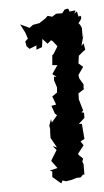

<svg xmlns="http://www.w3.org/2000/svg" viewBox="-20 -870 242 448"><path d="M49 -756 65 -764V-754L78 -760L79 -779L91 -768L99 -776L103 -774L114 -762L105 -744L102 -741V-718H114L102 -697L112 -691H106V-683L113 -666V-654L102 -645L111 -626L100 -623L108 -605L113 -601L101 -584L99 -592L95 -577L97 -569V-561L98 -548L113 -526L103 -529L112 -520L100 -496V-494L114 -478L96 -472L102 -470V-457L123 -442L126 -449L134 -447L146 -450L159 -455L168 -456L174 -463L177 -462L175 -487L172 -493L174 -500L164 -508L162 -511L175 -531L168 -540L177 -546C175 -558 173 -569 171 -581H164L177 -595L176 -607L170 -608L174 -612L164 -638L163 -652L177 -663H175V-673L165 -687L163 -695L174 -714L163 -722L164 -740L174 -750L179 -754L175 -769L170 -763L175 -790L173 -782L171 -805L167 -812L163 -816C178 -834 162 -837 165 -829C157 -841 164 -848 153 -838C158 -848 158 -846 142 -843C140 -855 133 -847 131 -848L125 -839L111 -838L102 -831L91 -833L87 -828L72 -816L57 -812L49 -805L27 -813L39 -794L45 -780L39 -773L42 -762Z"/></svg>

Font: Charger Distortion
Style: 1
Weight: 400
Designer: Jasper
Foundry: Cannot Into Space Fonts
Version: Version 0.98